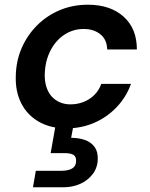

<svg xmlns="http://www.w3.org/2000/svg" viewBox="-20 -533 638 815"><path d="M261 12Q195 12 145.5 -16Q96 -44 70.5 -94Q45 -144 47 -209Q48 -274 72 -329Q96 -384 137.5 -425.5Q179 -467 234 -490Q289 -513 353 -513Q448 -513 504.5 -462.5Q561 -412 561 -323H435Q434 -365 406 -387.5Q378 -410 335 -410Q290 -410 253 -385.5Q216 -361 194 -318Q172 -275 170 -220Q169 -190 176.5 -165.5Q184 -141 198.5 -124.5Q213 -108 233.5 -99Q254 -90 279 -90Q308 -90 334 -100Q360 -110 380 -129.5Q400 -149 410 -177H536Q516 -121 475 -78Q434 -35 379.5 -11.5Q325 12 261 12ZM120 262 132 192H240Q270 192 286.5 182Q303 172 303 151Q304 132 292 124.5Q280 117 254 117H195L217 -7H293L282 52Q314 52 340 61Q366 70 381 90Q396 110 395 143Q394 179 373.5 206Q353 233 320.5 247.5Q288 262 248 262Z"/></svg>

Font: DM Sans 18pt SemiBold
Style: Italic
Weight: 600
Italic angle: -10°
Designer: Colophon Foundry, Jonny Pinhorn
Foundry: Colophon Foundry
Version: Version 4.004;gftools[0.9.30]